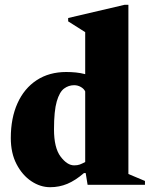

<svg xmlns="http://www.w3.org/2000/svg" viewBox="-20 -770 639 800"><path d="M189 10Q148 10 110.5 -15Q73 -40 49 -86Q25 -132 25 -195Q25 -278 53 -340Q81 -402 133 -436Q185 -470 256 -470Q277 -470 296.5 -468Q316 -466 335 -461V-636L264 -681V-695L499 -750H515V-45L584 -16V0H345L337 -49H330Q294 -18 260.5 -4Q227 10 189 10ZM205 -231Q205 -154 232.5 -117.5Q260 -81 289 -81Q303 -81 312.5 -84.5Q322 -88 335 -95V-389Q330 -400 317 -407.5Q304 -415 289 -415Q266 -415 247 -401Q228 -387 216.5 -347.5Q205 -308 205 -231Z"/></svg>

Font: Spectral ExtraBold
Style: Regular
Weight: 800
Designer: Jean-Baptiste Levee
Foundry: Production Type
Version: Version 2.001